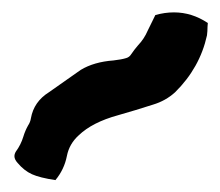

<svg xmlns="http://www.w3.org/2000/svg" viewBox="-20 -916 365 318"><path d="M71.8 -617.7Q45.9 -621.6 33 -627.4Q20 -633.3 9.3 -646Q3.9 -651.9 3.9 -657.2Q3.9 -661.1 6.3 -665Q14.6 -676.3 18.6 -689.5Q21.5 -699.2 26.4 -708Q30.3 -713.9 31.2 -720.2Q36.1 -747.6 61 -763.2L113.8 -800.3Q135.7 -813.5 168 -815.9Q181.2 -817.4 189 -819.8Q194.3 -821.3 197.3 -826.2Q202.6 -834 208.5 -840.8Q218.8 -851.6 224.6 -865.2L237.3 -891.1Q252.9 -895.5 268.1 -895.5Q297.9 -895.5 324.2 -877.9L323.7 -871.6Q323.7 -864.3 322.8 -857.4Q311 -803.7 270 -763.2Q254.4 -749 233.4 -742.7Q204.6 -733.4 175.3 -725.1Q132.8 -713.4 110.4 -691.9Q94.7 -677.7 90.8 -657.7Q86.4 -635.3 71.8 -617.7Z"/></svg>

Font: Kurland
Style: Regular
Weight: 400
Designer: GGBot
Version: 0.22